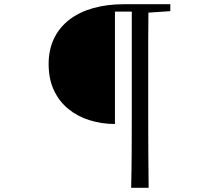

<svg xmlns="http://www.w3.org/2000/svg" viewBox="-20 -757 1040 912"><path d="M526 -168Q463 -168 405.5 -186Q348 -204 304.5 -239.5Q261 -275 236 -328.5Q211 -382 211 -453Q211 -521 236.5 -574Q262 -627 309.5 -663.5Q357 -700 423 -718.5Q489 -737 569 -737H789V-704L685 -697Q685 -633 684 -567Q684 -481 684 -395V-206Q684 -121 684.5 -35Q685 51 686 135H603Q605 51 605.5 -34Q606 -119 606 -205V-702H526Z"/></svg>

Font: Early Summer Mincho
Style: Regular
Weight: 400
Designer: GuiWonder
Version: Version 1.002